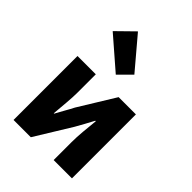

<svg xmlns="http://www.w3.org/2000/svg" viewBox="-235 -939 1053 1053"><g transform="rotate(45 291.5 -413.0)"><path d="M65 0V-496H207V-358Q207 -321 203 -274.5Q199 -228 195 -182H198Q210 -205 227 -234.5Q244 -264 255 -286L384 -496H518V0H376V-138Q376 -176 380 -222Q384 -268 389 -314H385Q373 -291 356.5 -261Q340 -231 328 -210L199 0ZM286 -572 105 -729 204 -826 358 -644Z"/></g></svg>

Font: Giro Regular
Style: Bold
Weight: 700
Designer: Paul D. Hunt
Foundry: Adobe Systems Incorporated
Version: Version 1.000;PS 1.0;hotconv 1.0.88;makeotf.lib2.5.647800